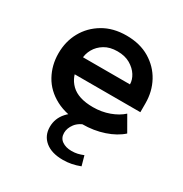

<svg xmlns="http://www.w3.org/2000/svg" viewBox="-142 -520 777 813"><g transform="rotate(30 246.5 -113.5)"><path d="M271 10Q193 10 140 -18Q87 -46 60.5 -94Q34 -142 34 -200Q34 -258 60 -305Q86 -352 134 -380.5Q182 -409 247 -409Q313 -409 360.5 -380.5Q408 -352 433.5 -305Q459 -258 459 -200V-157H90V-237H362Q362 -259 348.5 -280.5Q335 -302 309.5 -317Q284 -332 247 -332Q210 -332 184.5 -316.5Q159 -301 145.5 -277Q132 -253 132 -228V-200Q132 -143 167 -109Q202 -75 274 -75Q316 -75 353 -88.5Q390 -102 414 -124L456 -51Q425 -23 376 -6.5Q327 10 271 10ZM275 182Q220 182 189 156.5Q158 131 158 88Q158 47 186 15.5Q214 -16 265 -32L296 0Q256 13 239.5 35Q223 57 223 80Q223 105 241.5 118Q260 131 288 131Q304 131 317 128Q330 125 345 119L358 166Q337 174 317 178Q297 182 275 182Z"/></g></svg>

Font: Rokkitt SemiBold SemiBold
Style: Regular
Weight: 600
Version: Version 3.103